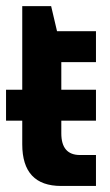

<svg xmlns="http://www.w3.org/2000/svg" viewBox="-20 -616 365 636"><path d="M53.7 -318.8V-595.7H149.4L168.9 -512.7H297.9V-410.2H183.1V-318.8H297.9V-216.3H183.1V-174.3Q183.1 -102.5 245.1 -102.5H297.9V0H182.6Q53.7 0 53.7 -138.2V-216.3H0V-318.8Z"/></svg>

Font: Voltera
Style: Bold
Weight: 700
Designer: Bernd Montag
Version: Version 1.301